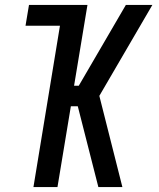

<svg xmlns="http://www.w3.org/2000/svg" viewBox="-20 -755 640 775"><path d="M115 0 222 -651H83L97 -735H333L279 -409H298L488 -735H595L381 -368L474 0H377L294 -326H266L212 0Z"/></svg>

Font: Iosevka Custom Medium Oblique
Style: Regular
Weight: 500
Italic angle: -9°
Designer: Belleve Invis
Foundry: Belleve Invis
Version: Version 27.0.1